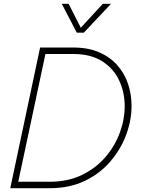

<svg xmlns="http://www.w3.org/2000/svg" viewBox="-20 -990 755 1010"><path d="M384 -818 305 -970H341L405 -844L521 -970H564L421 -818ZM34 0 191 -740H365Q444 -740 501.5 -715Q559 -690 597 -647Q635 -604 653.5 -549Q672 -494 672 -433Q672 -357 643.5 -280.5Q615 -204 560.5 -140.5Q506 -77 426 -38.5Q346 0 242 0ZM365 -706H219L76 -34H242Q337 -34 410.5 -69.5Q484 -105 534 -163Q584 -221 610 -291.5Q636 -362 636 -431Q636 -504 607 -566.5Q578 -629 518 -667.5Q458 -706 365 -706Z"/></svg>

Font: Be Vietnam Pro Thin
Style: Italic
Weight: 100
Italic angle: -12°
Designer: Lam Bao, Tony Le, Vietanh Nguyen
Foundry: Yellow Type Foundry
Version: Version 1.002; ttfautohint (v1.8.3)